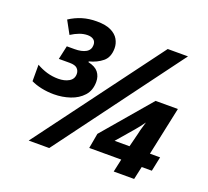

<svg xmlns="http://www.w3.org/2000/svg" viewBox="-123 -874 1110 1026"><g transform="rotate(20 431.5 -361.5)"><path d="M177.2 -278.3Q140.1 -278.3 105.7 -285.6Q71.3 -293 46.9 -305.2V-398.9Q75.7 -382.3 106.4 -373.3Q137.2 -364.3 170.9 -364.3Q206.5 -364.3 231.2 -378.7Q255.9 -393.1 255.9 -421.9Q255.9 -440.4 243.4 -452.9Q231 -465.3 200.2 -465.3H138.2L155.3 -543H199.2Q239.7 -543 263.4 -556.6Q287.1 -570.3 287.1 -598.1Q287.1 -617.7 274.4 -627.4Q261.7 -637.2 240.2 -637.2Q217.8 -637.2 194.6 -628.7Q171.4 -620.1 147.9 -605L107.9 -678.2Q142.6 -700.7 179.7 -711.9Q216.8 -723.1 261.2 -723.1Q312 -723.1 342 -708.5Q372.1 -693.8 385.5 -670.2Q398.9 -646.5 398.9 -620.1Q398.9 -569.3 368.2 -543.9Q337.4 -518.6 293 -507.3V-502.9Q333.5 -494.1 350.8 -471.9Q368.2 -449.7 368.2 -418Q368.2 -369.1 340.3 -338.4Q312.5 -307.6 268.8 -293Q225.1 -278.3 177.2 -278.3ZM136.2 0 667 -713.9H782.2L252.9 0ZM619.6 0 635.7 -73.7H453.6L468.8 -159.2L700.7 -431.2H827.6L769 -155.8H826.7L809.6 -73.7H752L735.8 0ZM567.9 -155.8H652.8L672.9 -235.8Q677.2 -256.3 681.2 -268.8Q685.1 -281.2 691.9 -305.2Q682.6 -291.5 670.4 -276.1Q658.2 -260.7 649.9 -251Z"/></g></svg>

Font: Open Sans
Style: Bold Italic
Weight: 700
Italic angle: -12°
Designer: Monotype Design Team
Foundry: Monotype Imaging Inc.
Version: Version 3.003; ttfautohint (v1.8.4)